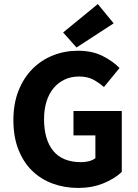

<svg xmlns="http://www.w3.org/2000/svg" viewBox="-20 -914 678 946"><path d="M365 12Q298 12 239.5 -9.5Q181 -31 138 -73Q95 -115 70.5 -177.5Q46 -240 46 -322Q46 -403 71 -466.5Q96 -530 139.5 -574Q183 -618 241 -641Q299 -664 364 -664Q435 -664 486 -638Q537 -612 569 -579L492 -485Q467 -507 439 -522Q411 -537 369 -537Q331 -537 299.5 -522.5Q268 -508 245 -481Q222 -454 209.5 -415Q197 -376 197 -327Q197 -226 242.5 -170.5Q288 -115 380 -115Q400 -115 419 -120Q438 -125 450 -135V-247H342V-367H580V-67Q546 -34 490 -11Q434 12 365 12ZM357 -680 291 -754 462 -894 540 -799Z"/></svg>

Font: hySource Sans Pro
Style: Bold
Weight: 700
Designer: Paul D. Hunt
Foundry: Adobe Systems Incorporated
Version: Version 2.021;PS 2.000;hotconv 1.0.86;makeotf.lib2.5.63406